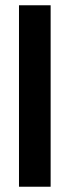

<svg xmlns="http://www.w3.org/2000/svg" viewBox="-20 -708 276 728"><path d="M172 0H52V-688H172Z"/></svg>

Font: Lucymar Sans SemiBold
Style: Regular
Weight: 600
Foundry: The League of Moveable Type (original font) / Main changes by Cristiano Sobral with portions from Mirco Monsees
Version: Version 2.001;August 30, 2020;FontCreator 13.0.0.2681 64-bit